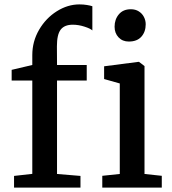

<svg xmlns="http://www.w3.org/2000/svg" viewBox="-20 -848 779 868"><path d="M126 -62V-483.9H32.7V-532.2L126 -554.2V-599.1Q126 -660.6 156.7 -713.4Q187.5 -766.1 236.8 -797.1Q286.1 -828.1 338.9 -828.1Q357.4 -828.1 373.3 -825.4Q389.2 -822.8 397.5 -819.8V-710.4Q389.2 -718.8 362.1 -727.5Q335 -736.3 309.1 -736.3Q271.5 -736.3 254.4 -714.1Q237.3 -691.9 237.3 -638.7L237.8 -554.2H372.1V-483.9H237.8V-61.5L343.8 -52.7V0H43.5V-52.7ZM571.3 -806.2H571.8Q592.3 -806.2 607.4 -796.6Q622.6 -787.1 630.6 -771.5Q638.7 -755.9 638.7 -738.3Q638.7 -704.1 619.1 -682.1Q599.6 -660.2 562.5 -660.2H562Q533.7 -660.2 515.9 -679.2Q498 -698.2 498 -727.1Q498 -760.3 517.3 -783.2Q536.6 -806.2 571.3 -806.2ZM521.5 -61.5V-470.7L450.7 -490.7V-548.3L606 -568.4H608.4L633.3 -549.3V-61.5L711.4 -53.2V0H442.4V-53.2Z"/></svg>

Font: Merriweather
Style: Regular
Weight: 400
Designer: Eben Sorkin
Foundry: Eben Sorkin
Version: Version 1.584; ttfautohint (v1.6)